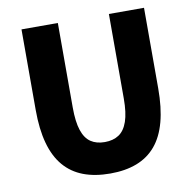

<svg xmlns="http://www.w3.org/2000/svg" viewBox="-83 -829 930 926"><g transform="rotate(-10 381.5 -365.5)"><path d="M384 14Q309 14 252.5 -7.5Q196 -29 158 -73.5Q120 -118 101 -187Q82 -256 82 -350V-745H260V-331Q260 -261 274 -219Q288 -177 315.5 -158.5Q343 -140 384 -140Q425 -140 453 -158.5Q481 -177 495.5 -219Q510 -261 510 -331V-745H682V-350Q682 -256 663.5 -187Q645 -118 607.5 -73.5Q570 -29 514 -7.5Q458 14 384 14Z"/></g></svg>

Font: Noto Sans JP Thin Black
Style: Regular
Weight: 900
Version: Version 2.004-H2;hotconv 1.0.118;makeotfexe 2.5.65603